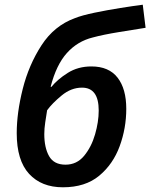

<svg xmlns="http://www.w3.org/2000/svg" viewBox="-20 -785 638 815"><path d="M247 10Q342 10 401 -39Q460 -88 488 -164.5Q516 -241 516 -323Q516 -408 479 -455.5Q442 -503 368 -503Q311 -503 267.5 -475.5Q224 -448 198 -416L195 -417Q219 -510 264 -560Q309 -610 374 -626Q418 -638 486 -649Q554 -660 598 -667L586 -765Q547 -760 490.5 -751Q434 -742 381 -731Q328 -720 298 -708Q210 -676 156 -592.5Q102 -509 76.5 -407.5Q51 -306 51 -220Q51 -104 103.5 -47Q156 10 247 10ZM258 -86Q209 -86 188.5 -122Q168 -158 168 -216Q168 -239 172 -265.5Q176 -292 180 -317Q201 -346 241.5 -379.5Q282 -413 328 -413Q399 -413 399 -316Q399 -268 383.5 -214.5Q368 -161 337 -123.5Q306 -86 258 -86Z"/></svg>

Font: Noto Sans UI Medium
Style: Italic
Weight: 500
Italic angle: -12°
Designer: Monotype Design Team
Foundry: Monotype Imaging Inc.
Version: Version 1.901